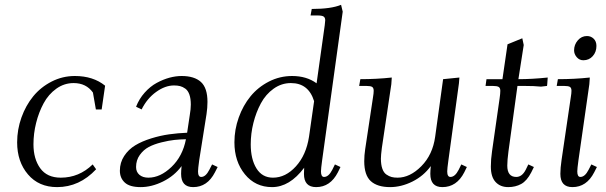

<svg xmlns="http://www.w3.org/2000/svg" viewBox="-20 -766 2504 793"><path d="M50.8 -178.2Q50.8 -231 68.6 -280.8Q86.4 -330.6 117.4 -368.4Q148.4 -406.2 193.4 -429.2Q238.3 -452.1 289.1 -452.1Q364.7 -452.1 414.1 -412.1L399.9 -314H376L363.8 -383.8Q335.9 -422.9 284.2 -422.9Q245.1 -422.9 212.6 -399.7Q180.2 -376.5 160.2 -339.4Q140.1 -302.2 129.2 -258.3Q118.2 -214.4 118.2 -169.9Q118.2 -109.9 146.2 -71Q174.3 -32.2 231 -32.2Q306.6 -32.2 362.8 -86.9L377 -66.9Q308.1 6.8 215.8 6.8Q140.1 6.8 95.5 -45.7Q50.8 -98.1 50.8 -178.2Z M475.1 -61Q475.1 -94.7 492.9 -121.8Q510.7 -148.9 538.6 -165.8Q566.4 -182.6 604.2 -194.3Q642.1 -206.1 678.5 -211.2Q714.8 -216.3 752.9 -217.8L763.7 -290Q768.1 -315.4 768.1 -334Q768.1 -358.9 762.2 -375.5Q756.3 -392.1 745.4 -399.9Q734.4 -407.7 723.6 -410.4Q712.9 -413.1 698.7 -413.1Q662.1 -413.1 624.8 -386.2Q587.4 -359.4 564.9 -314L542 -325.2Q554.7 -357.9 577.6 -383.5Q600.6 -409.2 627.2 -423.6Q653.8 -438 679.9 -445.1Q706.1 -452.1 730 -452.1Q782.7 -452.1 809.8 -427.5Q836.9 -402.8 836.9 -345.2Q836.9 -320.3 833 -294.9L802.7 -104Q797.9 -68.8 797.9 -58.1Q797.9 -35.2 811 -35.2Q829.6 -35.2 844.7 -64.9L856 -86.9L878.9 -76.2L867.7 -54.2Q836.4 6.8 777.8 6.8Q728 6.8 728 -47.9Q728 -60.5 730 -80.1Q700.2 -39.6 653.3 -16.4Q606.4 6.8 561 6.8Q515.6 6.8 495.4 -12Q475.1 -30.8 475.1 -61ZM542 -76.2Q542 -55.7 555.9 -43.9Q569.8 -32.2 592.8 -32.2Q642.1 -32.2 688.2 -76.4Q734.4 -120.6 748 -190.9Q722.7 -190.4 700 -188Q677.2 -185.5 646.7 -178Q616.2 -170.4 594.5 -158.9Q572.8 -147.5 557.4 -126Q542 -104.5 542 -76.2Z M948.2 -178.2Q948.2 -231 966.1 -280.8Q983.9 -330.6 1014.9 -368.4Q1045.9 -406.2 1090.8 -429.2Q1135.7 -452.1 1186.5 -452.1Q1246.6 -452.1 1287.6 -421.9L1321.3 -662.1Q1323.2 -675.8 1323.2 -682.1Q1323.2 -693.4 1316.4 -697.8Q1309.6 -702.1 1292.5 -702.1H1262.7L1267.6 -729Q1347.7 -729 1388.7 -746.1L1395.5 -717.8L1310.5 -104Q1305.7 -68.8 1305.7 -58.1Q1305.7 -35.2 1318.4 -35.2Q1337.4 -35.2 1352.5 -64.9L1363.3 -86.9L1386.2 -76.2L1375.5 -54.2Q1344.2 6.8 1285.6 6.8Q1235.4 6.8 1235.4 -47.9Q1235.4 -64.5 1236.3 -73.2Q1176.3 6.8 1103.5 6.8Q1034.7 6.8 991.5 -46.1Q948.2 -99.1 948.2 -178.2ZM1015.6 -169.9Q1015.6 -108.4 1039.3 -70.3Q1063 -32.2 1107.4 -32.2Q1159.7 -32.2 1202.1 -78.9Q1244.6 -125.5 1256.3 -201.2L1277.3 -348.1Q1254.4 -422.9 1181.6 -422.9Q1142.6 -422.9 1110.1 -399.7Q1077.6 -376.5 1057.6 -339.4Q1037.6 -302.2 1026.6 -258.3Q1015.6 -214.4 1015.6 -169.9Z M1463.4 -411.1 1468.3 -439Q1535.2 -439 1598.1 -445.8L1596.2 -418L1557.1 -154.8Q1553.2 -124.5 1553.2 -110.8Q1553.2 -85.9 1559.1 -69.3Q1564.9 -52.7 1575.9 -45.2Q1586.9 -37.6 1597.4 -34.9Q1607.9 -32.2 1622.1 -32.2Q1673.3 -32.2 1720.2 -79.6Q1767.1 -127 1777.3 -201.2L1810.1 -439L1877.4 -445.8L1875.5 -421.9L1832 -104Q1827.1 -68.8 1827.1 -58.1Q1827.1 -35.2 1840.3 -35.2Q1859.4 -35.2 1874.5 -64.9L1885.3 -86.9L1908.2 -76.2L1897.5 -54.2Q1866.2 6.8 1807.1 6.8Q1757.3 6.8 1757.3 -47.9Q1757.3 -60.5 1759.3 -80.1Q1729.5 -39.1 1683.3 -16.1Q1637.2 6.8 1591.3 6.8Q1538.6 6.8 1511.5 -17.8Q1484.4 -42.5 1484.4 -100.1Q1484.4 -124.5 1488.3 -149.9L1520.5 -363.8Q1523.4 -380.9 1523.4 -391.1Q1523.4 -402.8 1517.1 -407Q1510.7 -411.1 1493.2 -411.1Z M1985.4 -411.1 1989.3 -439H2055.2L2076.2 -583L2137.2 -607.9L2143.1 -580.1L2121.1 -439Q2177.2 -439 2242.2 -445.8L2240.2 -418L2239.3 -411.1L2214.4 -408.2Q2187.5 -411.1 2145 -411.1H2117.2L2080.1 -141.1Q2075.2 -104.5 2075.2 -82Q2075.2 -35.2 2112.3 -35.2Q2136.2 -35.2 2151.4 -64.9L2162.1 -86.9L2185.1 -76.2L2174.3 -54.2Q2156.2 -19 2132.6 -6.1Q2108.9 6.8 2079.1 6.8Q2046.4 6.8 2026.9 -14.2Q2007.3 -35.2 2007.3 -78.1Q2007.3 -107.9 2012.2 -141.1L2043.5 -359.9Q2046.4 -379.4 2046.4 -391.1Q2046.4 -402.8 2039.6 -407Q2032.7 -411.1 2015.1 -411.1Z M2279.3 -411.1 2284.2 -439Q2353 -439 2416 -445.8L2414.1 -418L2369.1 -104Q2364.3 -68.8 2364.3 -58.1Q2364.3 -35.2 2377 -35.2Q2396 -35.2 2411.1 -64.9L2422.4 -86.9L2445.3 -76.2L2434.1 -54.2Q2402.8 6.8 2344.2 6.8Q2294.4 6.8 2294.4 -47.9Q2294.4 -71.8 2299.3 -105L2337.4 -363.8Q2340.3 -380.9 2340.3 -391.1Q2340.3 -402.8 2334 -407Q2327.6 -411.1 2310.1 -411.1ZM2351.1 -558.1Q2351.1 -581.5 2366.5 -599.4Q2381.8 -617.2 2404.3 -617.2Q2420.4 -617.2 2431.9 -606.2Q2443.4 -595.2 2443.4 -576.2Q2443.4 -551.3 2428.2 -534.2Q2413.1 -517.1 2389.2 -517.1Q2373 -517.1 2362.1 -529.8Q2351.1 -542.5 2351.1 -558.1Z"/></svg>

Font: Dihjauti
Style: Italic
Weight: 400
Italic angle: -9°
Designer: T. Christopher White
Version: Version 3.0.0